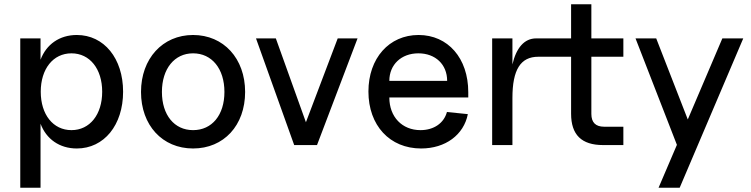

<svg xmlns="http://www.w3.org/2000/svg" viewBox="-20 -680 3519 900"><path d="M340 16C468 16 557 -94 557 -250C557 -406 468 -516 340 -516C259 -516 197 -472 170 -400V-500H75V200H170V-100C197 -28 259 16 340 16ZM315 -70C229 -70 171 -143 171 -250C171 -357 229 -430 315 -430C401 -430 459 -357 459 -250C459 -143 401 -70 315 -70Z M885 16C1029 16 1129 -92 1129 -249C1129 -406 1028 -516 885 -516C742 -516 641 -405 641 -249C641 -93 741 16 885 16ZM885 -70C797 -70 739 -141 739 -249C739 -358 798 -430 885 -430C973 -430 1032 -358 1032 -249C1032 -141 974 -70 885 -70Z M1359 0H1466L1656 -500H1563L1414 -107L1273 -500H1180Z M1954 16C2068 16 2154 -48 2173 -145L2075 -155C2061 -103 2014 -70 1951 -70C1865 -70 1805 -132 1805 -223H2175V-248C2175 -407 2080 -516 1942 -516C1804 -516 1707 -407 1707 -251C1707 -92 1807 16 1954 16ZM2076 -301H1805C1805 -377 1861 -430 1941 -430C2021 -430 2076 -378 2076 -301Z M2287 0H2382V-221C2382 -353 2420 -414 2503 -414H2657V-147C2657 -48 2706 0 2807 0H2902V-86H2812C2772 -86 2752 -106 2752 -146V-414H2902V-500H2752V-660H2657V-500H2493C2438 -500 2400 -456 2382 -378V-500H2287Z M3067 200H3166L3464 -500H3366L3204 -120L3056 -500H2959L3153 -1Z"/></svg>

Font: Uncut Sans Medium
Style: Regular
Weight: 500
Designer: Kasper Nordkvist
Foundry: UNCUT.wtf
Version: Version 1.304;Glyphs 3.2 (3246)